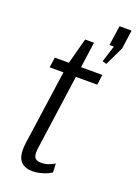

<svg xmlns="http://www.w3.org/2000/svg" viewBox="-151 -849 655 918"><g transform="rotate(20 176.5 -390.0)"><path d="M137 7Q91 7 72 -21.5Q53 -50 62 -112L121 -529L159 -671H204L126 -113Q120 -75 128 -60Q136 -45 162 -45Q180 -45 197 -50.5Q214 -56 230 -66L232 -21Q218 -12 202 -6Q186 0 170 3.5Q154 7 137 7ZM52 -540H294L287 -488H45ZM353 -787 340 -692 294 -596 273 -602 323 -760 333 -686H277L292 -787Z"/></g></svg>

Font: Pathway Extreme Condensed ExtraLight
Style: Italic
Weight: 250
Width: 3
Italic angle: -8°
Version: Version 1.001;gftools[0.9.26]